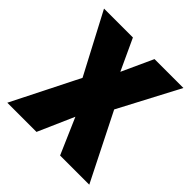

<svg xmlns="http://www.w3.org/2000/svg" viewBox="-177 -808 949 949"><g transform="rotate(45 297.5 -333.5)"><path d="M380 0 298 -189 215 0H11L187 -350L20 -667H222L298 -503L373 -667H575L408 -350L584 0Z"/></g></svg>

Font: Epunda Sans Black
Style: Regular
Weight: 900
Designer: Simon Atzbach
Foundry: typofactur
Version: Version 2.204; ttfautohint (v1.8.4.7-5d5b)